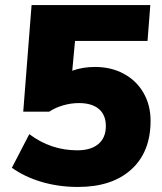

<svg xmlns="http://www.w3.org/2000/svg" viewBox="-20 -732 640 760"><path d="M576 -254Q576 -130 499.5 -61Q423 8 289 8Q212 8 144.5 -12Q77 -32 27 -68L96 -201Q181 -137 286 -137Q340 -137 369.5 -162Q399 -187 399 -233Q399 -277 371.5 -300.5Q344 -324 292 -324Q261 -324 230 -315Q199 -306 175 -290H72L105 -712H575L564 -570H277L266 -452Q307 -467 356 -467Q420 -467 470 -440Q520 -413 548 -364.5Q576 -316 576 -254Z"/></svg>

Font: Muli Black
Style: Italic
Weight: 900
Italic angle: -4.541°
Designer: Vernon Adams
Foundry: Vernon Adams
Version: Version 2.001